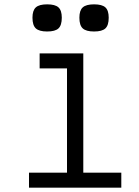

<svg xmlns="http://www.w3.org/2000/svg" viewBox="-20 -864 640 884"><path d="M288.5 0V-596L335.5 -549H162.5V-618H363.5V0ZM113.5 0V-69H538.5V0ZM413 -719Q376.5 -719 361 -733.2Q345.5 -747.5 345.5 -782.5Q345.5 -816 361 -830Q376.5 -844 413 -844Q450 -844 465.2 -830Q480.5 -816 480.5 -782.5Q480.5 -747.5 465.2 -733.2Q450 -719 413 -719ZM197 -719Q160.5 -719 145 -733.2Q129.5 -747.5 129.5 -782.5Q129.5 -816 145 -830Q160.5 -844 197 -844Q234 -844 249.2 -830Q264.5 -816 264.5 -782.5Q264.5 -747.5 249.2 -733.2Q234 -719 197 -719Z"/></svg>

Font: Victor Mono Thin
Style: Regular
Weight: 100
Monospace: yes
Designer: Rune Bjørnerås
Version: Version 1.561;gftools[0.9.30]